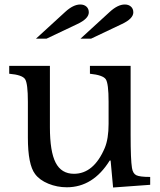

<svg xmlns="http://www.w3.org/2000/svg" viewBox="-20 -823 710 854"><path d="M463 -272V-370Q463 -452 450.5 -470.5Q438 -489 380 -495V-530H561V-223Q561 -112 567 -76Q571 -51 586.5 -43.5Q602 -36 648 -36V-1L483 11L472 -109H468Q394 10 277 10Q234 10 195 -6Q156 -22 136 -49Q104 -91 104 -211V-370Q104 -452 91.5 -471Q79 -490 21 -495V-530H202V-257Q202 -149 227.5 -99.5Q253 -50 309 -50Q397 -50 446 -165Q463 -206 463 -272ZM187 -651H140L270 -770Q306 -803 337 -803Q354 -803 364.5 -793.5Q375 -784 375 -768Q375 -740 324 -716ZM385 -651H338L468 -770Q504 -803 535 -803Q552 -803 562.5 -793.5Q573 -784 573 -768Q573 -740 522 -716Z"/></svg>

Font: Libre Baskerville
Style: Regular
Weight: 400
Designer: Pablo Impallari, Rodrigo Fuenzalida
Foundry: Pablo Impallari, Rodrigo Fuenzalida
Version: Version 1.000